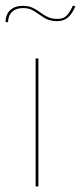

<svg xmlns="http://www.w3.org/2000/svg" viewBox="-38 -670 291 690"><path d="M90 -460V0H100V-460ZM-18 -591 -9 -590Q-9 -603 -4 -614.5Q1 -626 13.5 -633.5Q26 -641 46 -641Q69 -641 85.5 -629.5Q102 -618 121 -606Q140 -594 167 -594Q182 -594 194 -599.5Q206 -605 215.5 -617Q225 -629 233 -647L224 -650Q213 -626 201.5 -614Q190 -602 168 -602Q148 -602 133.5 -609Q119 -616 106.5 -625.5Q94 -635 79.5 -642Q65 -649 44 -649Q22 -649 8 -640.5Q-6 -632 -12 -619Q-18 -606 -18 -591Z"/></svg>

Font: Jost Thin
Style: Regular
Weight: 250
Version: Version 3.710